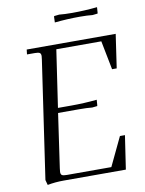

<svg xmlns="http://www.w3.org/2000/svg" viewBox="-94 -921 754 995"><g transform="rotate(-10 283.0 -423.5)"><path d="M67.9 -19 158.2 -637.2Q160.2 -650.9 160.2 -655.8Q160.2 -668.5 153.3 -672.6Q146.5 -676.8 127.9 -676.8H86.9L89.8 -702.1H558.1L532.2 -524.9H507.8L478 -676.8H241.2L196.8 -376H268.1Q335 -376 401.9 -382.8L399.9 -355L398.9 -350.1L372.1 -347.2Q345.2 -350.1 301.8 -350.1H192.9L151.9 -65.9Q149.9 -52.2 149.9 -46.9Q149.9 -34.2 156.7 -30Q163.6 -25.9 182.1 -25.9H416L487.8 -176.8H514.2L487.8 0H161.1Q116.2 0 75.2 7.8ZM257.8 -814.9 258.8 -842.8 259.8 -848.1 287.1 -851.1Q314 -848.1 355 -848.1Q419.9 -848.1 486.8 -855L484.9 -827.1L483.9 -821.8L457 -818.8Q430.2 -821.8 390.1 -821.8Q324.7 -821.8 257.8 -814.9Z"/></g></svg>

Font: Dihjauti S
Style: Italic
Weight: 400
Italic angle: -9°
Designer: T. Christopher White
Version: Version 3.0.0